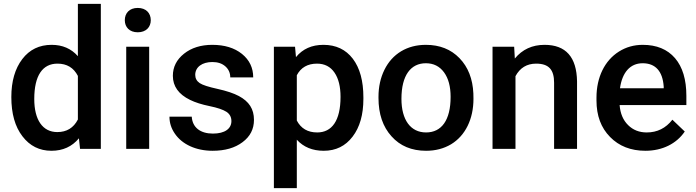

<svg xmlns="http://www.w3.org/2000/svg" viewBox="-20 -770 3601 993"><path d="M38.6 -268.1C38.6 -182.6 57.6 -114.7 96.2 -64.9C134.3 -15.1 184.1 9.8 246.1 9.8C305.2 9.8 352.5 -11.7 388.2 -54.7L394 0H501.5V-750H382.8V-479.5C348.1 -518.6 303.2 -538.1 247.1 -538.1C183.6 -538.1 132.8 -513.7 95.2 -464.4C57.6 -415 38.6 -349.6 38.6 -268.1ZM157.2 -257.8C157.2 -380.4 200.7 -440.9 277.3 -440.9C325.7 -440.9 360.8 -419.9 382.8 -377.4V-151.9C360.4 -108.4 324.7 -86.9 276.4 -86.9C200.2 -86.9 157.2 -150.4 157.2 -257.8Z M751.5 -528.3H632.8V0H751.5ZM625.5 -665.5C625.5 -629.9 649.4 -603 692.4 -603C735.4 -603 759.8 -629.9 759.8 -665.5C759.8 -702.1 735.4 -729 692.4 -729C649.4 -729 625.5 -702.1 625.5 -665.5Z M1176.8 -143.6C1176.8 -105 1143.6 -79.1 1081.1 -79.1C1016.6 -79.1 975.1 -110.4 971.7 -166.5H856.4C856.4 -134.8 865.7 -105.5 884.8 -78.1C922.4 -23.4 993.2 9.8 1079.6 9.8C1143.6 9.8 1194.8 -4.9 1234.4 -34.7C1273.9 -64 1293.5 -102.5 1293.5 -149.9C1293.5 -206.5 1268.1 -245.1 1215.3 -273.4C1188.5 -287.6 1151.9 -299.8 1105.5 -310.1C1059.1 -320.3 1027.8 -330.1 1012.7 -340.3C997.6 -350.6 989.7 -364.7 989.7 -382.8C989.7 -423.3 1025.9 -449.2 1078.1 -449.2C1106 -449.2 1128.4 -441.9 1145.5 -426.8C1162.6 -411.6 1170.9 -392.6 1170.9 -369.6H1289.6C1289.6 -419.4 1270 -460 1231.4 -491.2C1192.4 -522.5 1141.1 -538.1 1078.1 -538.1C1019 -538.1 970.2 -522.9 931.6 -492.2C893.1 -461.4 874 -423.3 874 -377.9C874 -323.7 903.8 -282.2 962.9 -253.4C989.7 -240.2 1023.4 -229.5 1064 -221.2C1104.5 -212.9 1133.3 -203.1 1150.9 -191.9C1168 -180.7 1176.8 -164.6 1176.8 -143.6Z M1859.4 -266.1C1859.4 -351.6 1841.3 -418 1804.7 -466.3C1768.1 -514.2 1717.3 -538.1 1652.8 -538.1C1592.8 -538.1 1545.4 -517.1 1510.7 -474.6L1505.9 -528.3H1396.5V203.1H1515.1V-47.4C1549.8 -9.3 1596.2 9.8 1654.3 9.8C1716.8 9.8 1766.6 -14.6 1803.7 -63.5C1840.8 -111.8 1859.4 -177.2 1859.4 -258.8ZM1741.2 -269C1741.2 -145.5 1696.3 -85 1620.6 -85C1571.8 -85 1536.6 -105.5 1515.1 -146.5V-380.9C1536.1 -420.9 1571.3 -440.9 1619.6 -440.9C1658.7 -440.9 1689 -425.3 1710 -394.5C1731 -363.8 1741.2 -321.8 1741.2 -269Z M1937.5 -263.2C1937.5 -180.7 1960 -114.3 2004.9 -64.9C2049.3 -15.1 2108.9 9.8 2183.6 9.8C2232.4 9.8 2275.4 -1.5 2313 -23.9C2387.2 -68.8 2428.7 -154.8 2428.7 -258.8L2428.2 -286.6C2424.8 -362.3 2400.9 -423.3 2356.4 -469.2C2312 -515.1 2253.9 -538.1 2182.6 -538.1C2134.3 -538.1 2091.8 -526.9 2054.7 -504.9C2017.6 -482.4 1988.8 -450.7 1968.3 -409.2C1947.8 -367.7 1937.5 -320.8 1937.5 -269ZM2056.2 -258.8C2056.2 -381.3 2105 -442.9 2182.6 -442.9C2222.2 -442.9 2253.4 -427.2 2276.4 -396C2299.3 -364.7 2310.5 -322.3 2310.5 -269C2310.5 -148.4 2263.7 -85 2183.6 -85C2103.5 -85 2056.2 -149.9 2056.2 -258.8Z M2527.3 -528.3V0H2646V-376C2669.4 -419.4 2705.1 -440.9 2752.9 -440.9C2818.8 -440.9 2845.7 -409.2 2845.7 -342.3V0H2964.4V-349.1C2962.4 -475.1 2906.2 -538.1 2796.4 -538.1C2732.9 -538.1 2681.6 -514.6 2642.6 -467.3L2639.2 -528.3Z M3317.9 9.8C3405.8 9.8 3479 -26.9 3521.5 -89.8L3457.5 -150.9C3423.3 -106.9 3378.9 -85 3324.7 -85C3286.1 -85 3253.9 -97.7 3228.5 -123C3202.6 -148.4 3188 -183.1 3184.6 -226.6H3529.8V-274.4C3529.8 -358.4 3510.3 -423.3 3471.2 -469.2C3431.6 -515.1 3376 -538.1 3304.2 -538.1C3258.8 -538.1 3217.8 -526.4 3181.2 -503.4C3107.4 -457 3064.9 -370.6 3064.9 -265.1V-250.5C3064.9 -171.9 3088.4 -108.9 3135.3 -61.5C3181.6 -14.2 3242.7 9.8 3317.9 9.8ZM3303.7 -442.9C3369.6 -442.9 3407.2 -401.9 3412.6 -322.3V-313.5H3186.5C3197.8 -395 3238.8 -442.9 3303.7 -442.9Z"/></svg>

Font: Shabnam Medium
Style: Regular
Weight: 500
Foundry: DejaVu fonts team - Redesigned by Saber Rastikerdar - Based on Vazir font
Version: Version 5.0.1